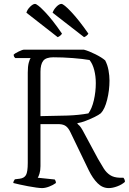

<svg xmlns="http://www.w3.org/2000/svg" viewBox="-20 -962 659 982"><path d="M195 0Q186 0 166.5 -2.5Q147 -5 123.5 -9.5Q100 -14 79.5 -18.5Q59 -23 48 -26Q48 -32 51 -37Q54 -42 56 -45L81 -48Q104 -51 113 -67Q122 -83 122 -129V-591Q122 -622 127 -641Q132 -660 137 -665H58Q55 -668 52.5 -671.5Q50 -675 50 -683Q56 -689 75.5 -698.5Q95 -708 103 -708H409Q435 -701 468 -684.5Q501 -668 518 -653Q530 -630 535 -602.5Q540 -575 540 -550Q540 -500 528 -452Q516 -404 496 -383Q485 -374 463.5 -363.5Q442 -353 418.5 -344Q395 -335 376 -332V-329Q382 -324 388 -317.5Q394 -311 403 -295L481 -150Q497 -122 510.5 -100.5Q524 -79 543 -66.5Q562 -54 592 -53H611Q614 -50 616.5 -44.5Q619 -39 619 -32Q604 -18 580 -9Q556 0 536 0Q504 0 479 -25Q454 -50 434 -91L340 -286Q330 -307 317.5 -316.5Q305 -326 284 -327H187V-112Q187 -90 182 -74Q177 -58 173 -53L260 -44Q262 -42 264 -37Q266 -32 266 -26Q251 -15 231 -7.5Q211 0 195 0ZM187 -368Q267 -369 325 -371Q383 -373 432 -382Q450 -406 460 -449Q470 -492 470 -537Q470 -572 462 -603.5Q454 -635 438 -655Q404 -661 352.5 -665Q301 -669 253 -669Q215 -669 201 -651Q187 -633 187 -595ZM275 -772 115 -897Q120 -914 134.5 -928Q149 -942 159 -942Q171 -942 210.5 -900.5Q250 -859 297 -790Q295 -786 289 -780.5Q283 -775 275 -772ZM410 -772 249 -897Q255 -914 269 -928Q283 -942 294 -942Q306 -942 345 -900.5Q384 -859 432 -790Q430 -786 424 -780.5Q418 -775 410 -772Z"/></svg>

Font: Texturina 72pt ExtraLight
Style: Regular
Weight: 200
Designer: Guillermo Torres Carreño
Foundry: Omnibus-Type
Version: Version 1.002; ttfautohint (v1.8.3)